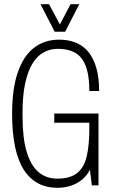

<svg xmlns="http://www.w3.org/2000/svg" viewBox="-20 -888 540 920"><path d="M256 12Q149 12 93.5 -75.5Q38 -163 38 -343Q38 -463 65.5 -542Q93 -621 143.5 -659.5Q194 -698 264 -698Q310 -698 346 -682.5Q382 -667 406 -636Q430 -605 442.5 -559Q455 -513 455 -452H408Q408 -502 400 -540Q392 -578 374.5 -603.5Q357 -629 327.5 -641.5Q298 -654 257 -654Q219 -654 188 -636.5Q157 -619 135 -582.5Q113 -546 100.5 -488Q88 -430 88 -348V-331Q88 -226 108 -160Q128 -94 165 -63Q202 -32 255 -32Q315 -32 348.5 -58Q382 -84 395 -137Q408 -190 408 -271V-300H240V-344H452V0H420L411 -75Q396 -45 371 -25.5Q346 -6 316 3Q286 12 256 12ZM174 -868H215L279 -748H255L318 -868H360L292 -736H242Z"/></svg>

Font: Archivo ExtraCondensed Thin
Style: Regular
Weight: 250
Width: 2
Designer: Hector Gatti
Foundry: Omnibus-Type
Version: Version 2.001